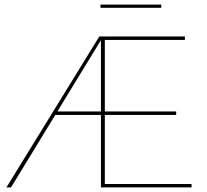

<svg xmlns="http://www.w3.org/2000/svg" viewBox="-20 -817 904 837"><path d="M683 -797V-783H418V-797ZM437 -15H815V0H420V-316H221L28 0H8L413 -658H786V-643H437V-331H748V-316H437ZM230 -331H420V-642Z"/></svg>

Font: EauTestSC Thin
Style: Regular
Weight: 250
Designer: Christian Thalmann (Catharsis Fonts)
Version: Version 0.001;PS 000.001;hotconv 1.0.88;makeotf.lib2.5.64775